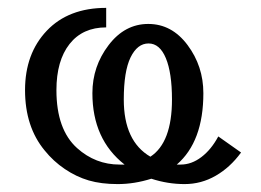

<svg xmlns="http://www.w3.org/2000/svg" viewBox="-20 -460 665 490"><path d="M297.9 -40Q215.8 -104.5 215.8 -222.2Q215.8 -290.5 257.1 -344.7Q298.3 -398.9 358.4 -398.9Q418.5 -398.9 458.7 -345Q499 -291 499 -222.2Q499 -98.6 431.2 -40H440.9Q468.8 -40 493.9 -59.1Q519 -78.1 537.1 -111.8L595.2 -70.8Q567.4 -32.7 530.5 -11.5Q493.7 9.8 450.9 9.8Q408.2 9.8 366.2 -3.9Q322.8 9.8 280.5 9.8Q238.3 9.8 206.5 0.5Q174.8 -8.8 145.5 -28.6Q116.2 -48.3 93.8 -76.2Q43.9 -136.7 43.9 -230Q43.9 -323.2 99.4 -381.6Q154.8 -439.9 251 -439.9V-390.1Q190.9 -390.1 157.5 -347.7Q124 -305.2 124 -230Q124 -129.4 176.8 -82Q223.6 -40 285.2 -40ZM363.8 -60.1Q418.9 -96.2 418.9 -206.1Q418.9 -273.9 403.3 -311.5Q387.7 -349.1 359.1 -349.1Q330.6 -349.1 313.2 -313.5Q295.9 -277.8 295.9 -206.1Q295.9 -99.6 363.8 -60.1Z"/></svg>

Font: Pfennig
Style: Medium
Weight: 500
Version: Version 20120410 ; ttfautohint (v0.8)